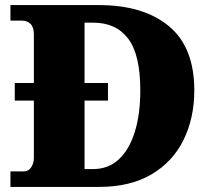

<svg xmlns="http://www.w3.org/2000/svg" viewBox="-20 -734 836 754"><path d="M21 0V-61H74Q92 -61 102.5 -77Q113 -93 113 -115V-339H38V-408H113V-599Q113 -627 100 -640Q87 -653 66 -653H21V-714H369Q543 -714 643 -631.5Q743 -549 743 -379Q743 -270 700.5 -184Q658 -98 574.5 -49Q491 0 369 0ZM345 -70Q406 -70 447 -108.5Q488 -147 509.5 -216.5Q531 -286 531 -379Q531 -519 483.5 -582Q436 -645 346 -645H312V-408H404V-339H312V-70Z"/></svg>

Font: Noto Serif Black
Style: Regular
Weight: 900
Designer: Monotype Design Team
Foundry: Monotype Imaging Inc.
Version: Version 2.014; ttfautohint (v1.8.4.7-5d5b)